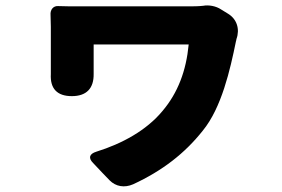

<svg xmlns="http://www.w3.org/2000/svg" viewBox="-20 -581 1020 695"><path d="M452 -558C367 -558 285 -558 268 -558C242 -558 214 -558 190 -559C174 -560 161 -547 163 -526C163 -511 164 -497 164 -484C164 -446 164 -351 164 -315C164 -314 164 -314 164 -313C161 -260 187 -233 240 -233C293 -233 320 -261 319 -314C319 -314 319 -315 319 -315C319 -351 319 -395 319 -420C373 -420 612 -420 663 -420C654 -325 624 -245 568 -179C510 -109 422 -61 329 -32C303 -24 299 -9 317 9L350 44L377 72C399 94 430 100 462 86C568 37 649 -26 714 -108C782 -191 813 -328 834 -431C835 -433 835 -436 836 -440C849 -476 837 -512 806 -531L780 -547C762 -559 736 -564 715 -560C697 -558 678 -558 658 -558C627 -558 538 -558 452 -558Z"/></svg>

Font: GenSenRounded2 TW H
Style: Regular
Weight: 900
Version: Version 2.100;PS 2.1;hotconv 16.6.51;makeotf.lib2.5.65220 DE